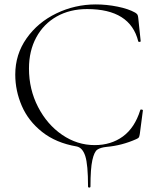

<svg xmlns="http://www.w3.org/2000/svg" viewBox="-20 -656 709 868"><path d="M326 6Q233 -10 170.5 -59.5Q108 -109 78.5 -177.5Q49 -246 49 -319Q49 -410 100 -482.5Q151 -555 235 -595.5Q319 -636 413 -636Q462 -636 511.5 -626Q561 -616 591 -599Q599 -594 601.5 -589.5Q604 -585 605 -575L616 -470Q616 -467 611 -466.5Q606 -466 605 -469Q569 -615 374 -615Q296 -615 236.5 -581.5Q177 -548 144 -487Q111 -426 111 -346Q111 -252 152 -172.5Q193 -93 261 -46.5Q329 0 408 0Q482 0 535.5 -39Q589 -78 614 -158Q614 -161 618 -161Q621 -161 623.5 -160Q626 -159 626 -157L612 -50Q610 -38 607.5 -34.5Q605 -31 596 -27Q531 2 462 8Q434 11 420 20.5Q406 30 397.5 68Q389 106 389 187Q389 192 383.5 192Q378 192 378 187Q378 88 365.5 49.5Q353 11 326 6Z"/></svg>

Font: Cormorant Unicase Light
Style: Regular
Weight: 300
Designer: Christian Thalmann (Catharsis Fonts)
Foundry: Catharsis Fonts
Version: Version 4.000